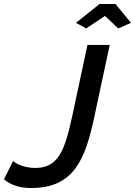

<svg xmlns="http://www.w3.org/2000/svg" viewBox="-61 -935 679 966"><path d="M321 -820 373 -792 467 -855 534 -792 598 -820 520 -915H440ZM-41 -33C-7 -4 38 11 96 11C311 11 368 -133 414 -349L491 -709H379L302 -349C265 -178 232 -90 117 -90C63 -90 22 -109 5 -125Z"/></svg>

Font: FIGSv2-sans-serif SmBold Italic
Style: Regular
Weight: 600
Italic angle: -12°
Designer: Matt McInerney, Pablo Impallari, Rodrigo Fuenzalida
Foundry: Matt McInerney, Pablo Impallari, Rodrigo Fuenzalida
Version: Version 4.020;hotconv 1.0.109;makeotfexe 2.5.65596